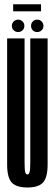

<svg xmlns="http://www.w3.org/2000/svg" viewBox="-20 -850 252 875"><path d="M105 4.5Q155 4.5 176 -18.2Q197 -41 197 -100.5V-675H118V-112.5Q118 -77 115 -66Q112 -55 105 -55Q97.5 -55 94.8 -66Q92 -77 92 -112.5V-675H12.5V-100.5Q12.5 -41 33.5 -18.2Q54.5 4.5 105 4.5ZM63 -704Q74.5 -704 82.8 -712Q91 -720 91 -732Q91 -744 82.8 -752.2Q74.5 -760.5 63 -760.5Q51 -760.5 42.5 -752.2Q34 -744 34 -732Q34 -720 42.5 -712Q51 -704 63 -704ZM149 -704Q161.5 -704 169.8 -712Q178 -720 178 -732Q178 -744 169.8 -752.2Q161.5 -760.5 149 -760.5Q137.5 -760.5 129.5 -752.2Q121.5 -744 121.5 -732Q121.5 -720 129.5 -712Q137.5 -704 149 -704ZM40 -798.5H167V-830.5H40Z"/></svg>

Font: Anybody UltraCondensed
Style: Regular
Weight: 400
Width: 1
Version: Version 1.113;gftools[0.9.25]